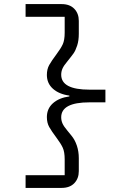

<svg xmlns="http://www.w3.org/2000/svg" viewBox="-20 -780 640 938"><path d="M281 -760Q321 -760 343 -737Q365 -714 365 -678V-615Q365 -582 357 -557.5Q349 -533 339.5 -519.5Q330 -506 309 -480Q292 -460 285.5 -445.5Q279 -431 279 -415Q279 -342 417 -342H495V-280H417Q279 -280 279 -207Q279 -191 285.5 -176.5Q292 -162 309 -142Q312 -138 329 -117.5Q346 -97 355.5 -68.5Q365 -40 365 -7V56Q365 92 343 115Q321 138 281 138H105V76H296V-1Q296 -38 286.5 -58.5Q277 -79 256 -107Q232 -139 220.5 -159.5Q209 -180 209 -208Q209 -249 238.5 -275.5Q268 -302 319 -309V-313Q268 -320 238.5 -346.5Q209 -373 209 -414Q209 -442 220.5 -462.5Q232 -483 256 -515Q277 -543 286.5 -563.5Q296 -584 296 -621V-698H105V-760Z"/></svg>

Font: iA Writer Duo S
Style: Regular
Weight: 400
Designer: Mike Abbink, Paul van der Laan, Pieter van Rosmalen, Oliver Reichenstein
Foundry: Bold Monday and Information Architects Inc.
Version: Version 2.000